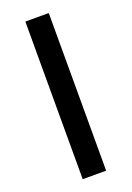

<svg xmlns="http://www.w3.org/2000/svg" viewBox="-143 -794 581 847"><g transform="rotate(-20 147.0 -370.0)"><path d="M92 0V-740H202V0Z"/></g></svg>

Font: Encode Sans Expanded Medium
Style: Regular
Weight: 500
Width: 7
Designer: Multiple Designers
Foundry: Impallari Type
Version: Version 3.000; ttfautohint (v1.8.3) -l 8 -r 50 -G 200 -x 14 